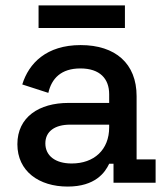

<svg xmlns="http://www.w3.org/2000/svg" viewBox="-20 -673 617 707"><path d="M229 14C331 14 367 -38 382 -70H398V0H553V-86H483V-319C483 -439 405 -507 277 -507C151 -507 86 -440 62 -362L158 -331C170 -384 205 -421 276 -421C348 -421 382 -383 382 -326V-294H232C124 -294 44 -242 44 -142C44 -42 124 14 229 14ZM122 -570H440V-653H122ZM147 -145C147 -190 183 -214 238 -214H382V-204C382 -121 326 -71 244 -71C183 -71 147 -100 147 -145Z"/></svg>

Font: Meta Space Medium
Style: Regular
Weight: 500
Designer: Meta Pool / Florian Karsten
Foundry: Meta Pool / Florian Karsten
Version: Version 2.000;Glyphs 3.1.1 (3137)